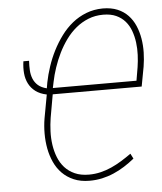

<svg xmlns="http://www.w3.org/2000/svg" viewBox="-52 -766 692 822"><g transform="rotate(-5 293.5 -355.0)"><path d="M300.3 9.8Q261.7 9.8 232.7 -2.7Q203.6 -15.1 183.1 -35.9Q162.6 -56.6 149.9 -84.5Q137.2 -112.3 131.3 -143.6Q125.5 -174.8 125.5 -208Q125.5 -241.2 130.9 -272.9L149.4 -374Q120.6 -379.9 101.8 -394Q83 -408.2 72.8 -428.2Q62.5 -448.2 60.3 -472.9Q58.1 -497.6 62 -524.4H86.4Q85 -502.9 86.2 -483.2Q87.4 -463.4 94.2 -446.8Q101.1 -430.2 114.7 -418.2Q128.4 -406.2 151.9 -400.4L156.2 -425.3Q162.6 -458 174.1 -492.4Q185.5 -526.9 202.1 -559.6Q218.8 -592.3 240.2 -621.3Q261.7 -650.4 288.8 -672.4Q315.9 -694.3 348.6 -707Q381.3 -719.7 419.4 -720.2Q456.1 -720.2 482.9 -709Q509.8 -697.8 528.3 -678.2Q546.9 -658.7 558.1 -632.6Q569.3 -606.4 574.2 -577.1Q579.1 -547.9 578.4 -517.1Q577.6 -486.3 572.8 -457L557.1 -372.6H174.8L157.2 -272.9Q152.8 -245.1 151.6 -215.6Q150.4 -186 154.5 -157.5Q158.7 -128.9 168.7 -103.5Q178.7 -78.1 196 -58.8Q213.4 -39.6 239 -28.1Q264.6 -16.6 299.8 -16.6Q325.7 -16.6 350.1 -22.5Q374.5 -28.3 397.2 -38.6Q419.9 -48.8 441.7 -62.3Q463.4 -75.7 483.9 -90.3L495.1 -68.4Q474.1 -51.3 451.4 -36.9Q428.7 -22.5 404.3 -12Q379.9 -1.5 354 4.2Q328.1 9.8 300.3 9.8ZM177.7 -399.4H537.1L546.9 -457Q550.8 -481.9 552 -509Q553.2 -536.1 549.8 -562.5Q546.4 -588.9 537.8 -612.5Q529.3 -636.2 513.7 -654.3Q498 -672.4 474.9 -682.9Q451.7 -693.4 419.4 -693.4Q384.8 -693.4 355.5 -681.6Q326.2 -669.9 302 -649.9Q277.8 -629.9 258.5 -603.3Q239.3 -576.7 224.6 -546.9Q210 -517.1 199.5 -485.8Q189 -454.6 183.1 -425.3Z"/></g></svg>

Font: Roboto Mono Thin
Style: Italic
Weight: 250
Designer: Google
Version: Version 2.000985; 2015; ttfautohint (v1.3)